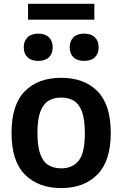

<svg xmlns="http://www.w3.org/2000/svg" viewBox="-20 -952 626 982"><path d="M293 10Q176.5 10 107.8 -58.8Q39 -127.5 39 -271.5Q39 -416 106.5 -485Q174 -554 293 -554Q411.5 -554 479 -485Q546.5 -416 546.5 -272Q546.5 -128.5 478 -59.2Q409.5 10 293 10ZM293 -91Q350 -91 382 -129.8Q414 -168.5 414 -271Q414 -340.5 399.5 -380.2Q385 -420 357.8 -436.5Q330.5 -453 293 -453Q255 -453 228 -436.5Q201 -420 186.2 -380.8Q171.5 -341.5 171.5 -273Q171.5 -203.5 186 -163.8Q200.5 -124 227.8 -107.5Q255 -91 293 -91ZM410.5 -640.5Q375 -640.5 355.8 -659Q336.5 -677.5 336.5 -710Q336.5 -742.5 355.8 -761.2Q375 -780 410.5 -780Q446 -780 465.2 -761.2Q484.5 -742.5 484.5 -710Q484.5 -677.5 465.2 -659Q446 -640.5 410.5 -640.5ZM175.5 -640.5Q140 -640.5 120.8 -659Q101.5 -677.5 101.5 -710Q101.5 -742.5 120.8 -761.2Q140 -780 175.5 -780Q211 -780 230.2 -761.2Q249.5 -742.5 249.5 -710Q249.5 -677.5 230.2 -659Q211 -640.5 175.5 -640.5ZM123.5 -851.5V-932.5H462.5V-851.5Z"/></svg>

Font: Encode Sans SmBold
Style: Regular
Weight: 600
Designer: Multiple Designers
Foundry: Impallari Type
Version: Version 3.002; ttfautohint (v1.8.3) -l 8 -r 50 -G 200 -x 14 